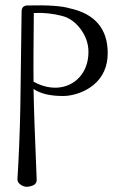

<svg xmlns="http://www.w3.org/2000/svg" viewBox="-20 -452 467 738"><path d="M394 -248C394 -341 345 -399 248 -420C219 -429 165 -433 86 -431C71 -431 63 -423 63 -408L59 -102L58 -33C56 66 52 157 47 238C47 254 68 266 83 266C109 264 122 255 121 238C114 73 110 -43 109 -110C135 -92 173 -83 222 -83C233 -83 244 -84 253 -86C288 -93 317 -107 340 -126C376 -156 394 -197 394 -248ZM320 -252C320 -172 267 -118 198 -115C167 -114 138 -122 109 -138C108 -196 109 -284 110 -402C147 -404 183 -400 218 -391C246 -384 270 -367 290 -340C310 -313 320 -284 320 -252Z"/></svg>

Font: GFS Decker
Style: Normal
Weight: 400
Foundry: George D. Matthiopoulos
Version: Version 1.000